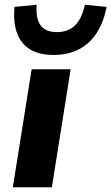

<svg xmlns="http://www.w3.org/2000/svg" viewBox="-20 -787 468 807"><path d="M34 0 113 -496H277L198 0ZM205 -556Q144 -556 105.5 -580Q67 -604 51 -649.5Q35 -695 41 -758L134 -767Q130 -708 151 -680Q172 -652 219 -652Q266 -652 295 -680Q324 -708 337 -767L428 -758Q416 -695 387 -649.5Q358 -604 312 -580Q266 -556 205 -556Z"/></svg>

Font: Nunito Sans 10pt SemiExpanded ExtraBold
Style: Italic
Weight: 800
Width: 6
Italic angle: -9°
Designer: Vernon Adams
Foundry: Vernon Adams
Version: Version 3.101;gftools[0.9.27]